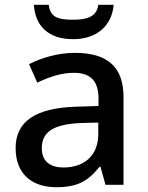

<svg xmlns="http://www.w3.org/2000/svg" viewBox="-20 -769 614 799"><path d="M453 -749H389C383 -697 337 -687 286 -687C226 -687 189 -694 183 -749H121C126 -662 181 -606 284 -606C385 -606 446 -664 453 -749ZM292 -549C220 -549 152 -528 101 -502L135 -425C181 -447 232 -466 287 -466C352 -466 390 -437 390 -358V-328L298 -325C127 -320 45 -263 45 -153C45 -41 117 10 214 10C304 10 347 -16 394 -75H398L419 0H494V-365C494 -491 427 -549 292 -549ZM317 -257 389 -259V-212C389 -118 327 -72 244 -72C191 -72 154 -96 154 -152C154 -215 194 -252 317 -257Z"/></svg>

Font: Noto Sans Gujarati UI Medium
Style: Regular
Weight: 500
Designer: Jelle Bosma - Monotype Design Team, Universal Thirst
Foundry: Monotype Imaging Inc.
Version: Version 2.106